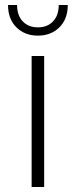

<svg xmlns="http://www.w3.org/2000/svg" viewBox="-20 -745 301 765"><path d="M106 -522H156V0H106ZM12 -725H48Q48 -684 70.5 -660Q93 -636 131 -636Q169 -636 191.5 -660Q214 -684 214 -725H250Q250 -669 216.5 -636Q183 -603 131 -603Q79 -603 45.5 -636Q12 -669 12 -725Z"/></svg>

Font: Idrija Light
Style: Regular
Weight: 300
Designer: Julieta Ulanovsky
Foundry: Julieta Ulanovsky
Version: Version 7.200